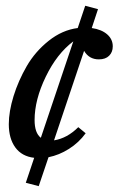

<svg xmlns="http://www.w3.org/2000/svg" viewBox="-20 -533 408 661"><path d="M113.3 107.9 68.8 96.2 97.7 10.3Q55.2 5.4 32.7 -25.4Q10.3 -56.2 10.3 -105.5Q10.3 -148.9 26.6 -201.9Q43 -254.9 72 -305.2Q101.1 -355.5 147.7 -392.6Q194.3 -429.7 247.6 -436.5L273.4 -513.2L317.4 -501.5L295.9 -436.5Q329.6 -431.6 348.9 -414.8Q368.2 -397.9 368.2 -373.5Q368.2 -353.5 355.7 -341.1Q343.3 -328.6 320.3 -328.6Q286.6 -328.6 269.5 -357.9L166 -49.8Q211.4 -57.1 249.5 -95.2L274.9 -74.2Q251.5 -42 217.5 -20.5Q183.6 1 147 8.3ZM99.1 -119.6Q99.1 -75.2 120.6 -58.6L232.4 -390.6Q175.8 -348.1 137.5 -268.8Q99.1 -189.5 99.1 -119.6Z"/></svg>

Font: Elstob 14pt Medium
Style: Italic
Weight: 500
Italic angle: -20°
Designer: Peter S. Baker
Version: Version 1.015